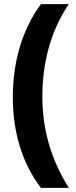

<svg xmlns="http://www.w3.org/2000/svg" viewBox="-20 -751 367 929"><path d="M42 -282C42 -106 90 43 178 158H313C229 25 185 -121 185 -283C185 -450 226 -602 313 -731H178C93 -616 42 -461 42 -282Z"/></svg>

Font: Noto Sans Thai Looped Condensed ExtraBold
Style: Regular
Weight: 800
Width: 3
Designer: Sasikarn Vongin, Ben Mitchell
Foundry: The Fontpad Ltd
Version: Version 1.001